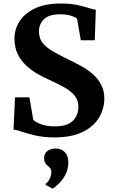

<svg xmlns="http://www.w3.org/2000/svg" viewBox="-20 -772 643 1094"><path d="M290.5 11Q230.5 11 184.2 0.5Q138 -10 106 -21Q74 -32 57 -33.5L65.5 -217.5H147.5L169.5 -89.5Q181.5 -76.5 213.8 -64.2Q246 -52 292 -52Q362.5 -52 394.5 -82.8Q426.5 -113.5 426.5 -164.5Q426.5 -201.5 405 -227.5Q383.5 -253.5 345 -275Q306.5 -296.5 255.5 -319.5Q226 -332.5 192.8 -351.5Q159.5 -370.5 129.8 -398Q100 -425.5 81.2 -463.2Q62.5 -501 62.5 -552Q62.5 -606.5 92.5 -652Q122.5 -697.5 180.8 -724.8Q239 -752 325 -752Q379 -752 418.8 -743.8Q458.5 -735.5 484.8 -726.8Q511 -718 526 -716.5L520 -542.5H440.5L419 -665Q412 -673.5 385.5 -682Q359 -690.5 323 -690.5Q259.5 -690.5 230.8 -662.8Q202 -635 202 -592.5Q202 -551.5 226 -523.8Q250 -496 290.5 -474Q331 -452 379.5 -428Q411.5 -413 445.5 -394Q479.5 -375 508.8 -349.5Q538 -324 556.2 -289.8Q574.5 -255.5 574.5 -210Q574.5 -171 559.5 -132Q544.5 -93 511.2 -60.8Q478 -28.5 423.8 -8.8Q369.5 11 290.5 11ZM369.5 154.5Q369 192.5 353 222.8Q337 253 316 273.5Q295 294 280.5 302.5H279L241 281.5L239.5 274.5Q252 269 262.2 248.8Q272.5 228.5 272.5 209.5Q272.5 193.5 266 186Q259.5 178.5 253 173.5Q245.5 168 238.5 157.8Q231.5 147.5 231.5 129.5Q231.5 107.5 242.8 95.5Q254 83.5 268.8 78.8Q283.5 74 293 74H296Q329 74 349.2 94.8Q369.5 115.5 369.5 154.5Z"/></svg>

Font: Merriweather
Style: Bold
Weight: 700
Designer: Eben Sorkin
Foundry: Eben Sorkin
Version: Version 2.100; ttfautohint (v1.7.19-72a1) -l 8 -r 50 -G 200 